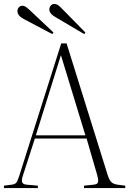

<svg xmlns="http://www.w3.org/2000/svg" viewBox="-30 -949 652 969"><path d="M-10 0V-12L29 -17Q46 -19 52.5 -27.5Q59 -36 67 -61L279 -730H306L513 -67Q521 -41 531.5 -30.5Q542 -20 563 -17L602 -12V0H394V-12L443 -17Q463 -19 465 -31Q467 -43 461 -64L407 -250H146L85 -61Q79 -43 81.5 -31Q84 -19 104 -17L161 -12V0ZM151 -266H401L278 -669H277ZM395 -777 251 -862Q219 -880 219 -901Q219 -912 226 -920.5Q233 -929 244 -929Q252 -929 260 -925Q268 -921 281 -907L401 -785ZM234 -777 90 -853Q58 -870 58 -893Q58 -904 65 -912Q72 -920 83 -920Q91 -920 98.5 -915.5Q106 -911 120 -898L240 -785Z"/></svg>

Font: Display Extralight
Style: Regular
Weight: 200
Designer: Latin by Veronika Burian and Jose Scaglione. Greek by Irene Vlachou. Cyrillic by Vera Evstafieva.
Foundry: TypeTogether
Version: Version 3.002